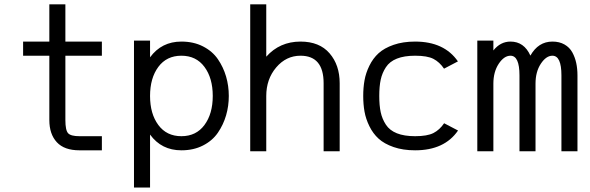

<svg xmlns="http://www.w3.org/2000/svg" viewBox="-20 -678 2691 876"><path d="M205.1 -658.2H278.3V-488.3H444.8V-423.8H278.3V-130.4Q278.3 -83.5 290.8 -70.1Q303.2 -56.6 342.3 -56.6H444.8V7.8H342.3Q273.4 7.8 239.3 -29.1Q205.1 -65.9 205.1 -130.4V-423.8H85.4V-488.3H205.1Z M664.6 -492.7H591.3V177.7H664.6V-64Q716.8 7.8 807.6 7.8Q863.3 7.8 906.2 -14.2Q949.2 -36.1 974.1 -72.5Q999 -108.9 1011.5 -151.6Q1023.9 -194.3 1023.9 -240.2Q1023.9 -286.1 1011.5 -328.9Q999 -371.6 974.1 -408Q949.2 -444.3 906.2 -466.3Q863.3 -488.3 807.6 -488.3Q717.3 -488.3 664.6 -416.5ZM702.4 -107.7Q664.6 -158.7 664.6 -240.2Q664.6 -321.8 702.4 -372.8Q740.2 -423.8 807.6 -423.8Q875 -423.8 912.8 -372.8Q950.7 -321.8 950.7 -240.2Q950.7 -158.7 912.8 -107.7Q875 -56.6 807.6 -56.6Q740.2 -56.6 702.4 -107.7Z M1121.6 -658.2H1194.8V-419.4Q1256.3 -488.3 1351.1 -488.3Q1437.5 -488.3 1483.6 -434.8Q1529.8 -381.3 1529.8 -298.3V12.2H1456.5V-298.3Q1456.5 -423.8 1351.1 -423.8Q1285.6 -423.8 1240.2 -370.4Q1194.8 -316.9 1194.8 -240.2V12.2H1121.6Z M2005.9 -364.7Q1985.4 -395 1957.5 -409.4Q1929.7 -423.8 1874 -423.8Q1824.2 -423.8 1791 -410.6Q1757.8 -397.5 1740.7 -371.3Q1723.6 -345.2 1717 -314.5Q1710.4 -283.7 1710.4 -240.2Q1710.4 -196.8 1717 -166Q1723.6 -135.3 1740.7 -109.1Q1757.8 -83 1791 -69.8Q1824.2 -56.6 1874 -56.6Q1929.2 -56.6 1957.5 -71Q1985.8 -85.4 2006.3 -115.7L2069.8 -82.5Q2007.8 7.8 1874 7.8Q1818.4 7.8 1775.6 -7.1Q1732.9 -22 1707.3 -45.4Q1681.6 -68.8 1665.3 -102.3Q1648.9 -135.7 1643.1 -168.9Q1637.2 -202.1 1637.2 -240.2Q1637.2 -278.3 1643.1 -311.5Q1648.9 -344.7 1665.3 -378.2Q1681.6 -411.6 1707.3 -435.1Q1732.9 -458.5 1775.6 -473.4Q1818.4 -488.3 1874 -488.3Q2006.8 -488.3 2069.3 -397.9Z M2157.7 -492.7H2231V-447.8Q2263.2 -488.3 2309.1 -488.3Q2371.1 -488.3 2399.9 -424.3Q2436 -488.3 2500.5 -488.3Q2532.2 -488.3 2555.4 -475.1Q2578.6 -461.9 2591.1 -439.2Q2603.5 -416.5 2609.1 -390.4Q2614.7 -364.3 2614.7 -334V12.2H2541.5V-334Q2541.5 -423.8 2500.5 -423.8Q2471.7 -423.8 2447.5 -387.2Q2423.3 -350.6 2423.3 -296.4V12.2H2350.1V-334Q2350.1 -423.8 2309.1 -423.8Q2279.8 -423.8 2255.4 -387Q2231 -350.1 2231 -296.4V12.2H2157.7Z"/></svg>

Font: AzarMehrMonospaced
Style: SansBold
Weight: 1
Designer: Amin Abedi
Version: Version 1.00